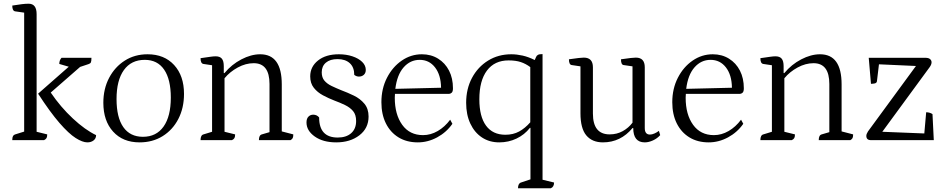

<svg xmlns="http://www.w3.org/2000/svg" viewBox="-20 -754 5084 1033"><path d="M46 0Q46 -15 50 -22Q54 -29 62 -31L110 -46V-686L61 -693Q46 -696 46 -724Q77 -729 97 -731.5Q117 -734 134 -734Q177 -734 177 -678V-45L234 -31Q234 -18 230.5 -11.5Q227 -5 217 0ZM450 12Q424 12 387 -11.5Q350 -35 300 -92.5Q250 -150 185 -250L350 -395L299 -410Q299 -430 311 -443H472Q472 -425 469 -418.5Q466 -412 456 -409L411 -394L253 -256Q306 -178 372 -116.5Q438 -55 497 -27Q497 -9 483.5 1.5Q470 12 450 12Z M731 12Q641 12 588.5 -46Q536 -104 536 -201Q536 -276 567 -335Q598 -394 651.5 -428Q705 -462 774 -462Q864 -462 917 -404Q970 -346 970 -249Q970 -173 939.5 -114Q909 -55 855 -21.5Q801 12 731 12ZM749 -18Q821 -18 860 -73Q899 -128 899 -229Q899 -327 863 -379.5Q827 -432 759 -432Q686 -432 646.5 -377Q607 -322 607 -221Q607 -122 643.5 -70Q680 -18 749 -18Z M1059 0Q1059 -27 1075 -31L1121 -45V-403L1074 -410Q1059 -413 1059 -441Q1094 -446 1111.5 -448.5Q1129 -451 1140 -451Q1163 -451 1173.5 -438.5Q1184 -426 1184 -398V-361H1188Q1226 -407 1278.5 -434.5Q1331 -462 1380 -462Q1496 -462 1496 -300V-47L1558 -31Q1558 -18 1555 -11.5Q1552 -5 1543 0H1373Q1373 -27 1389 -31L1430 -43V-302Q1430 -414 1345 -414Q1302 -414 1259.5 -391Q1217 -368 1188 -333V-45L1245 -31Q1245 -18 1241.5 -11.5Q1238 -5 1228 0Z M1789 12Q1718 12 1673.5 -19.5Q1629 -51 1629 -95Q1629 -116 1639.5 -126.5Q1650 -137 1665 -137Q1685 -137 1697 -122Q1697 -14 1797 -14Q1843 -14 1869.5 -37.5Q1896 -61 1896 -103Q1896 -137 1879.5 -156.5Q1863 -176 1836 -189Q1809 -202 1779 -213Q1748 -225 1718 -241Q1688 -257 1668.5 -281.5Q1649 -306 1649 -343Q1649 -395 1691 -428.5Q1733 -462 1803 -462Q1843 -462 1876 -451Q1909 -440 1928.5 -421Q1948 -402 1948 -378Q1948 -361 1937.5 -351.5Q1927 -342 1911 -342Q1898 -342 1886 -351Q1886 -392 1862 -414Q1838 -436 1796 -436Q1756 -436 1733.5 -417Q1711 -398 1711 -365Q1711 -337 1725.5 -320Q1740 -303 1764 -291.5Q1788 -280 1815 -269Q1850 -256 1884 -239.5Q1918 -223 1940.5 -196Q1963 -169 1963 -127Q1963 -64 1913.5 -26Q1864 12 1789 12Z M2228 12Q2168 12 2124 -15Q2080 -42 2056 -90.5Q2032 -139 2032 -204Q2032 -277 2062 -335.5Q2092 -394 2141.5 -428Q2191 -462 2250 -462Q2299 -462 2337 -438.5Q2375 -415 2396 -374Q2417 -333 2417 -279Q2417 -261 2410 -255Q2403 -249 2396 -249H2105Q2104 -239 2104 -228Q2104 -138 2144 -82.5Q2184 -27 2256 -27Q2297 -27 2335 -49Q2373 -71 2402 -110L2414 -88Q2382 -42 2332 -15Q2282 12 2228 12ZM2238 -432Q2187 -432 2151.5 -391.5Q2116 -351 2107 -276L2353 -282Q2352 -351 2320.5 -391.5Q2289 -432 2238 -432Z M2767 259Q2767 233 2783 228L2834 211V-66H2831Q2802 -29 2759 -8.5Q2716 12 2666 12Q2613 12 2573 -14.5Q2533 -41 2510.5 -89Q2488 -137 2488 -201Q2488 -276 2519.5 -335Q2551 -394 2606 -428Q2661 -462 2731 -462Q2760 -462 2791.5 -455Q2823 -448 2857 -431L2864 -447Q2867 -455 2874.5 -459Q2882 -463 2899 -463V213L2961 228Q2961 252 2943 259ZM2699 -29Q2741 -29 2773 -46.5Q2805 -64 2833 -96V-393Q2809 -411 2782 -420Q2755 -429 2716 -429Q2641 -429 2600 -374.5Q2559 -320 2559 -220Q2559 -127 2595 -78Q2631 -29 2699 -29Z M3224 12Q3166 12 3134.5 -25.5Q3103 -63 3103 -145V-397L3056 -404Q3041 -406 3041 -435Q3076 -440 3093.5 -442Q3111 -444 3121 -444Q3170 -444 3170 -392V-143Q3170 -31 3260 -31Q3299 -31 3330.5 -48.5Q3362 -66 3383 -94V-397L3335 -404Q3321 -406 3321 -435Q3356 -440 3373.5 -442Q3391 -444 3401 -444Q3449 -444 3449 -392V-65Q3449 -30 3477 -30Q3488 -30 3501.5 -36Q3515 -42 3525 -50L3532 -27Q3516 -9 3493 1.5Q3470 12 3449 12Q3387 12 3387 -65H3383Q3319 12 3224 12Z M3793 12Q3733 12 3689 -15Q3645 -42 3621 -90.5Q3597 -139 3597 -204Q3597 -277 3627 -335.5Q3657 -394 3706.5 -428Q3756 -462 3815 -462Q3864 -462 3902 -438.5Q3940 -415 3961 -374Q3982 -333 3982 -279Q3982 -261 3975 -255Q3968 -249 3961 -249H3670Q3669 -239 3669 -228Q3669 -138 3709 -82.5Q3749 -27 3821 -27Q3862 -27 3900 -49Q3938 -71 3967 -110L3979 -88Q3947 -42 3897 -15Q3847 12 3793 12ZM3803 -432Q3752 -432 3716.5 -391.5Q3681 -351 3672 -276L3918 -282Q3917 -351 3885.5 -391.5Q3854 -432 3803 -432Z M4071 0Q4071 -27 4087 -31L4133 -45V-403L4086 -410Q4071 -413 4071 -441Q4106 -446 4123.5 -448.5Q4141 -451 4152 -451Q4175 -451 4185.5 -438.5Q4196 -426 4196 -398V-361H4200Q4238 -407 4290.5 -434.5Q4343 -462 4392 -462Q4508 -462 4508 -300V-47L4570 -31Q4570 -18 4567 -11.5Q4564 -5 4555 0H4385Q4385 -27 4401 -31L4442 -43V-302Q4442 -414 4357 -414Q4314 -414 4271.5 -391Q4229 -368 4200 -333V-45L4257 -31Q4257 -18 4253.5 -11.5Q4250 -5 4240 0Z M4666 0Q4641 0 4641 -23Q4641 -33 4650 -47L4908 -399L4709 -408L4698 -316Q4696 -307 4685.5 -305Q4675 -303 4666 -303L4654 -443H4959Q4976 -443 4984 -436Q4992 -429 4992 -419Q4992 -407 4982 -393L4727 -45L4953 -36L4963 -150Q4972 -150 4981 -147.5Q4990 -145 4997 -140L5004 0Z"/></svg>

Font: Petrona Light
Style: Regular
Weight: 300
Designer: Ringo R. Seeber
Foundry: Ringo R. Seeber
Version: Version 2.001; ttfautohint (v1.8.3)